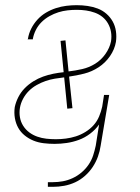

<svg xmlns="http://www.w3.org/2000/svg" viewBox="-20 -548 540 742"><path d="M165 174V156H185Q204 156 223 152.5Q242 149 260.5 140.5Q279 132 295 118.5Q311 105 322.5 88Q334 71 340 52.5Q346 34 350 15L363 -67Q349 -47 328.5 -31.5Q308 -16 285 -7.5Q262 1 238 4.5Q214 8 191 8Q191 8 191 8Q191 8 191 8Q170 8 149 5.5Q128 3 109.5 -4.5Q91 -12 75.5 -24.5Q60 -37 50.5 -54Q41 -71 37.5 -91.5Q34 -112 37 -134Q41 -153 50.5 -172Q60 -191 75 -206.5Q90 -222 108.5 -233.5Q127 -245 146.5 -252Q166 -259 186 -263Q206 -267 226 -269L214 -390L233 -392L245 -272Q271 -275 297.5 -281Q324 -287 347.5 -301.5Q371 -316 387.5 -339.5Q404 -363 409 -388Q412 -407 409 -424.5Q406 -442 397.5 -457Q389 -472 376 -482.5Q363 -493 346.5 -499Q330 -505 312.5 -507.5Q295 -510 276 -510Q259 -510 241 -508Q223 -506 205.5 -500.5Q188 -495 171 -485.5Q154 -476 140.5 -462.5Q127 -449 118.5 -432Q110 -415 107 -398Q107 -397 107 -396.5Q107 -396 107 -396H87Q87 -397 87 -397Q87 -397 88 -398Q91 -418 100.5 -437Q110 -456 124.5 -472Q139 -488 157.5 -499Q176 -510 196 -516.5Q216 -523 236.5 -525.5Q257 -528 276 -528Q298 -528 318.5 -525Q339 -522 357.5 -515Q376 -508 391 -495Q406 -482 415.5 -465Q425 -448 428 -427.5Q431 -407 428 -386Q423 -357 405 -331Q387 -305 361 -288Q335 -271 305.5 -263.5Q276 -256 247 -252L260 -130L240 -128L228 -249Q210 -247 192 -244Q174 -241 156.5 -235Q139 -229 122 -219.5Q105 -210 91.5 -196.5Q78 -183 69 -166Q60 -149 57 -131Q54 -113 57 -95Q60 -77 69.5 -62Q79 -47 93 -36.5Q107 -26 124 -20Q141 -14 159 -12Q177 -10 196 -10Q196 -10 196 -10Q196 -10 196 -10Q215 -10 234.5 -12.5Q254 -15 273 -21Q292 -27 310 -38Q328 -49 341.5 -64Q355 -79 363 -98Q371 -117 375 -136L382 -181H402L369 15Q366 36 358.5 57Q351 78 338.5 97Q326 116 308.5 131.5Q291 147 270.5 156.5Q250 166 228 170Q206 174 185 174Z"/></svg>

Font: Iosevka SS04 Thin
Style: Italic
Weight: 100
Italic angle: -9°
Monospace: yes
Designer: Belleve Invis
Foundry: Belleve Invis
Version: Version 19.0.0; ttfautohint (v1.8.4)